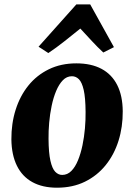

<svg xmlns="http://www.w3.org/2000/svg" viewBox="-20 -860 624 894"><path d="M335.5 -565Q404.5 -565 452.5 -539.5Q500.5 -514 525.8 -464Q551 -414 551.5 -342Q552 -269 531.8 -204.5Q511.5 -140 472 -91Q432.5 -42 375.5 -14Q318.5 14 245.5 14Q178 14 130.8 -12Q83.5 -38 58.8 -88.2Q34 -138.5 33 -210.5Q32.5 -284.5 52.8 -348.8Q73 -413 112 -461.5Q151 -510 207.5 -537.5Q264 -565 335.5 -565ZM315 -505Q290.5 -505 272.5 -486.2Q254.5 -467.5 241.5 -436.5Q228.5 -405.5 220.5 -367.2Q212.5 -329 209 -289Q205.5 -249 206 -213Q206.5 -148 214.8 -111.5Q223 -75 237.2 -60.2Q251.5 -45.5 269.5 -45.5Q294 -45.5 312.2 -64Q330.5 -82.5 343.2 -113.8Q356 -145 364 -183.5Q372 -222 375.5 -262.2Q379 -302.5 378.5 -339Q378 -405 369.8 -441Q361.5 -477 347.5 -491Q333.5 -505 315 -505ZM205 -613 159.5 -642.5 335.5 -839.5H400L510.5 -640.5L461 -615.5Q434.5 -640 407.5 -669.2Q380.5 -698.5 354 -727Q317.5 -697.5 280 -667.8Q242.5 -638 205 -613Z"/></svg>

Font: Merriweather 28pt Black
Style: Italic
Weight: 900
Italic angle: -7.8°
Version: Version 2.101